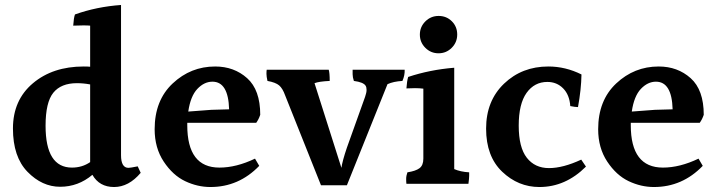

<svg xmlns="http://www.w3.org/2000/svg" viewBox="-20 -785 2880 771"><path d="M289 -451Q225 -451 194 -412.5Q163 -374 163 -280Q163 -112 269 -112Q310 -112 342 -134V-446Q315 -451 289 -451ZM545 -91Q497 -34 438 -34Q379 -34 351 -83Q294 -35 221.5 -35Q149 -35 90.5 -95Q32 -155 32 -269Q32 -383 112 -450.5Q192 -518 316 -518Q333 -518 342 -517V-682Q332 -683 315 -683Q298 -683 274 -682Q276 -713 281 -727Q368 -758 466 -765V-162Q466 -111 496 -111Q503 -111 533 -117Z M833 -457Q800 -457 772.5 -428Q745 -399 736 -337L829 -344L900 -346Q897 -457 833 -457ZM732 -292V-282Q732 -112 861 -112Q929 -112 1004 -148L1021 -119Q939 -34 825 -34Q773 -34 723.5 -57.5Q674 -81 637.5 -136Q601 -191 601 -266Q601 -382 673.5 -450Q746 -518 844 -518Q920 -518 972.5 -471Q1025 -424 1025 -324Q1019 -306 1009 -292Z M1054 -460Q1050 -478 1050 -488.5Q1050 -499 1051 -505H1300Q1304 -493 1304 -460Q1261 -458 1243 -451L1351 -111Q1355 -139 1373 -192L1446 -396Q1452 -413 1452 -424Q1452 -435 1448 -441Q1439 -455 1401 -460Q1396 -475 1396 -487Q1396 -499 1396 -505H1605Q1606 -483 1596 -460Q1560 -458 1536 -447L1373 -41H1269L1125 -402Q1115 -430 1101 -442Q1087 -454 1054 -460Z M1794 -593Q1772 -571 1741 -571Q1710 -571 1688 -593Q1666 -615 1666 -646Q1666 -677 1688 -699Q1710 -721 1741.5 -721Q1773 -721 1794.5 -699.5Q1816 -678 1816 -646.5Q1816 -615 1794 -593ZM1864 -93Q1864 -89 1864 -79Q1864 -69 1861 -47H1612Q1611 -54 1611 -66.5Q1611 -79 1616 -93Q1649 -98 1664.5 -109.5Q1680 -121 1680 -148V-429Q1664 -431 1646.5 -431Q1629 -431 1612 -430Q1614 -459 1619 -476Q1706 -505 1804 -513V-106Q1829 -95 1864 -93Z M2146 -34Q2061 -34 1996.5 -95.5Q1932 -157 1932 -268.5Q1932 -380 2004 -449Q2076 -518 2182 -518Q2251 -518 2315 -486Q2314 -426 2301 -355Q2290 -355 2270 -359Q2267 -404 2241.5 -430Q2216 -456 2178 -456Q2126 -456 2094.5 -412Q2063 -368 2063 -280.5Q2063 -193 2095.5 -151.5Q2128 -110 2184.5 -110Q2241 -110 2314 -144L2333 -116Q2251 -34 2146 -34Z M2614 -457Q2581 -457 2553.5 -428Q2526 -399 2517 -337L2610 -344L2681 -346Q2678 -457 2614 -457ZM2513 -292V-282Q2513 -112 2642 -112Q2710 -112 2785 -148L2802 -119Q2720 -34 2606 -34Q2554 -34 2504.5 -57.5Q2455 -81 2418.5 -136Q2382 -191 2382 -266Q2382 -382 2454.5 -450Q2527 -518 2625 -518Q2701 -518 2753.5 -471Q2806 -424 2806 -324Q2800 -306 2790 -292Z"/></svg>

Font: Halant Semibold
Style: Regular
Weight: 600
Version: Version 1.100;PS 1.0;hotconv 1.0.78;makeotf.lib2.5.61930; tt